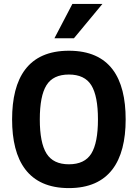

<svg xmlns="http://www.w3.org/2000/svg" viewBox="-20 -950 706 984"><path d="M333 -690C124.4 -690 42 -551.4 42 -338C42 -125.4 124.9 14 333 14C538.2 14 624 -122.1 624 -338C624 -552 542.4 -690 333 -690ZM482 -338C482 -258 470.7 -199.7 448 -163C425.3 -126.3 387 -108 333 -108C279.7 -108 241.5 -126.3 218.5 -163C195.5 -199.7 184 -258 184 -338C184 -418 195.3 -476.3 218 -513C240.7 -549.7 279 -568 333 -568C387 -568 425.3 -549.7 448 -513C470.7 -476.3 482 -418 482 -338ZM359 -754 505 -930H351L259 -754Z"/></svg>

Font: Fog Sans
Style: Bold
Weight: 700
Foundry: Intel Corporation
Version: Version 1.00